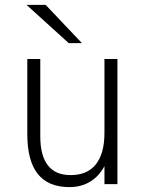

<svg xmlns="http://www.w3.org/2000/svg" viewBox="-20 -752 596 784"><path d="M263.5 12Q177 12 134.2 -41.8Q91.5 -95.5 91.5 -204.5V-511H144.5V-195Q144.5 -116.5 175.5 -76.8Q206.5 -37 268.5 -37Q336.5 -37 371.5 -81Q406.5 -125 406.5 -209.5V-511H459.5V0H406.5V-73.5Q384 -32 347.8 -10Q311.5 12 263.5 12ZM260.5 -576 88.5 -732H166.5L314.5 -576Z"/></svg>

Font: Overpass ExtraLight
Style: Regular
Weight: 250
Designer: Delve Withrington, Dave Bailey, Thomas Jockin
Foundry: Delve Fonts LLC
Version: Version 4.000